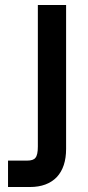

<svg xmlns="http://www.w3.org/2000/svg" viewBox="-20 -730 353 770"><path d="M88.9 -85.9Q113.8 -85.9 122.1 -97.2Q131.8 -108.4 131.8 -142.1V-710H245.1V-132.8Q245.1 -60.1 208 -20Q169.4 20 100.1 20H12.2V-85.9Z"/></svg>

Font: D-DIN-PRO SemiBold
Style: Bold
Weight: 600
Designer: datto
Foundry: CyberFei
Version: Version 1.000;hotconv 1.0.109;makeotfexe 2.5.65596